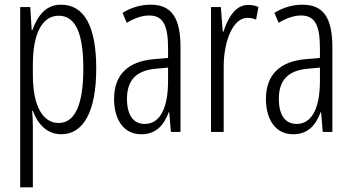

<svg xmlns="http://www.w3.org/2000/svg" viewBox="-20 -562 1500 818"><path d="M240 -542C176 -542 141 -497 118 -434H115L109 -532H66V236H120V-19C120 -45 119 -70 117 -90H120C139 -37 178 10 241 10C334 10 390 -84 390 -270C390 -452 338 -542 240 -542ZM230 -495C304 -495 335 -416 335 -269C335 -103 293 -38 230 -38C162 -38 120 -111 120 -242V-289C120 -417 159 -495 230 -495Z M622 -542C580 -542 538 -530 502 -507L520 -465C557 -487 589 -496 615 -496C672 -496 696 -459 696 -358V-315L636 -310C527 -301 466 -245 466 -140C466 -61 501 10 582 10C647 10 679 -31 699 -84H701L708 0H749V-360C749 -485 712 -542 622 -542ZM696 -274V-216C696 -106 664 -34 597 -34C549 -34 521 -70 521 -141C521 -220 560 -261 642 -269Z M1037 -541C982 -541 951 -485 932 -427H929L921 -532H879V0H933V-279C933 -383 971 -486 1034 -486C1048 -486 1062 -483 1071 -478L1081 -532C1066 -539 1051 -541 1037 -541Z M1269 -542C1227 -542 1185 -530 1149 -507L1167 -465C1204 -487 1236 -496 1262 -496C1319 -496 1343 -459 1343 -358V-315L1283 -310C1174 -301 1113 -245 1113 -140C1113 -61 1148 10 1229 10C1294 10 1326 -31 1346 -84H1348L1355 0H1396V-360C1396 -485 1359 -542 1269 -542ZM1343 -274V-216C1343 -106 1311 -34 1244 -34C1196 -34 1168 -70 1168 -141C1168 -220 1207 -261 1289 -269Z"/></svg>

Font: Noto Sans Display Condensed Light
Style: Regular
Weight: 300
Width: 3
Designer: Monotype Design Team
Foundry: Monotype Imaging Inc.
Version: Version 1.900